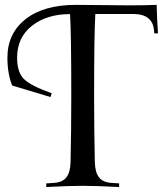

<svg xmlns="http://www.w3.org/2000/svg" viewBox="-20 -752 665 772"><path d="M459 -14.6V0Q365.7 -4.9 312.5 -4.9Q259.3 -4.9 166 0V-14.6L196.3 -16.6Q231 -18.6 246.8 -38.8Q262.7 -59.1 263.7 -100.1Q266.6 -227.1 266.6 -366.2Q266.6 -616.7 261.7 -695.3Q168.5 -695.3 108.6 -648.4Q48.8 -601.6 48.8 -520Q48.8 -460.9 76.7 -433.8Q104.5 -406.7 188 -377L183.1 -361.8Q59.6 -398.9 28.8 -408.2Q9.8 -456.5 9.8 -520Q9.8 -617.2 82.5 -674.8Q155.3 -732.4 285.6 -732.4Q329.6 -732.4 400.4 -731.4Q471.2 -730.5 501 -730.5Q559.1 -730.5 609.9 -732.4Q610.8 -685.1 615.2 -617.7H600.6L599.1 -631.3Q592.8 -695.8 515.1 -695.8H363.3Q358.4 -616.2 358.4 -366.2Q358.4 -227.1 361.3 -100.1Q362.3 -59.1 378.2 -38.8Q394 -18.6 428.7 -16.6Z"/></svg>

Font: Flanker
Style: Regular
Weight: 400
Designer: Flanker
Foundry: Flanker
Version: Version 2.027